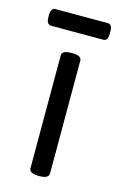

<svg xmlns="http://www.w3.org/2000/svg" viewBox="-88 -558 377 601"><g transform="rotate(15 100.5 -257.0)"><path d="M16.3 -462.5Q0.8 -462.5 0.8 -485.5V-493.5Q0.8 -516.4 16.3 -516.4H185.1Q199.8 -516.4 199.8 -493.5V-485.5Q199.8 -462.5 185.1 -462.5ZM99.1 1.6Q69 1.6 69 -15.5V-380.9Q69 -396.7 99.1 -396.7H102.3Q132.4 -396.7 132.4 -380.9V-15.5Q132.4 1.6 102.3 1.6Z"/></g></svg>

Font: Jaldi
Style: Regular
Weight: 400
Designer: Pablo Cosgaya and Nicolas Silva
Foundry: Omnibus-Type
Version: Version 1.001;PS 001.001;hotconv 1.0.70;makeotf.lib2.5.58329